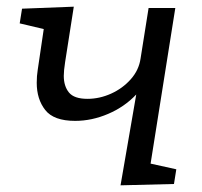

<svg xmlns="http://www.w3.org/2000/svg" viewBox="-20 -552 606 575"><path d="M431 -62 508 -45 501 -1 341 3 388 -269Q353 -232 304 -211Q255 -190 205 -190Q141 -190 115.5 -222.5Q90 -255 90 -304Q90 -325 93 -343L111 -465L39 -482L46 -526L201 -532L175 -366Q171 -340 171 -325Q171 -294 186.5 -275Q202 -256 242 -256Q278 -256 312.5 -271.5Q347 -287 371.5 -314.5Q396 -342 401 -377L425 -528H505Z"/></svg>

Font: Bitter Pro
Style: Italic
Weight: 400
Italic angle: -9°
Designer: Sol Matas, and Bitter project Authors
Foundry: Sol Matas
Version: Version 1.010